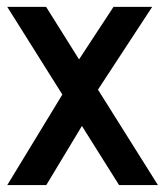

<svg xmlns="http://www.w3.org/2000/svg" viewBox="-20 -535 479 555"><path d="M1 -515.1H113.3L208.5 -363.3L308.1 -515.1H419.9L263.2 -275.9L436.5 0H324.2L216.8 -170.9L113.8 0H1L160.2 -261.7Z"/></svg>

Font: News Cycle
Style: Bold
Weight: 700
Version: Version 0.5.1